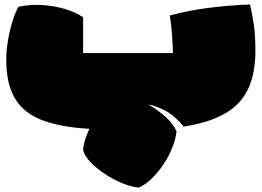

<svg xmlns="http://www.w3.org/2000/svg" viewBox="-20 -549 1168 857"><path d="M600 288Q569 286 529 270Q489 254 450.5 229Q412 204 384.5 175.5Q357 147 351 121Q352 100 359.5 76Q367 52 379 26Q255 19 172.5 -11Q90 -41 49 -106Q8 -171 8 -282Q8 -323 15.5 -368Q23 -413 35.5 -453.5Q48 -494 63 -519Q116 -530 169 -526.5Q222 -523 269.5 -509Q317 -495 351 -472V-312H752Q751 -349 748 -392Q745 -435 738 -480Q823 -503 916 -514.5Q1009 -526 1096 -529Q1106 -486 1113 -438.5Q1120 -391 1120 -323Q1120 -219 1086.5 -150Q1053 -81 982 -41Q911 -1 800 16Q764 -28 725 -51Q686 -74 642 -83Q685 -58 720 -26.5Q755 5 768 38Q764 73 748.5 111.5Q733 150 709.5 185Q686 220 658 247.5Q630 275 600 288Z"/></svg>

Font: Oi
Style: Regular
Weight: 400
Designer: Kostas Bartsokas, Mohamad Dakak
Foundry: Foundry5
Version: Version 4.000